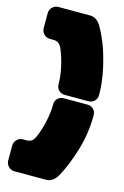

<svg xmlns="http://www.w3.org/2000/svg" viewBox="-144 -902 715 1104"><g transform="rotate(15 213.5 -350.0)"><path d="M314.9 -794.9Q337.9 -755.4 359.1 -701.9Q380.4 -648.4 398.7 -567.6Q417 -486.8 417 -411.1Q417 -388.7 402.8 -374.3Q388.7 -359.9 366.2 -359.9H227.1Q204.6 -359.9 190.2 -374.3Q175.8 -388.7 175.8 -411.1Q175.8 -460.9 162.8 -516.8Q149.9 -572.8 132.8 -610.8Q124 -631.3 112.3 -640.1Q100.6 -648.9 80.1 -648.9H61Q39.6 -648.9 24.7 -663.8Q9.8 -678.7 9.8 -700.2V-788.1Q9.8 -809.6 24.7 -824.2Q39.6 -838.9 61 -838.9H249Q289.1 -838.9 314.9 -794.9ZM314.9 95.2Q289.1 139.2 249 139.2H61Q39.6 139.2 24.7 124.3Q9.8 109.4 9.8 87.9V0Q9.8 -21.5 24.7 -36.1Q39.6 -50.8 61 -50.8H80.1Q100.6 -50.8 112.3 -59.6Q124 -68.4 132.8 -88.9Q149.9 -127 162.8 -183.1Q175.8 -239.3 175.8 -289.1Q175.8 -311.5 190.2 -325.7Q204.6 -339.8 227.1 -339.8H366.2Q388.7 -339.8 402.8 -325.7Q417 -311.5 417 -289.1Q417 -179.7 384.8 -75.2Q352.5 29.3 314.9 95.2Z"/></g></svg>

Font: Nastup Soft
Style: Regular
Weight: 400
Designer: Maksym Kobuzan
Foundry: Zakznak
Version: Version 1.020;hotconv 1.0.109;makeotfexe 2.5.65596